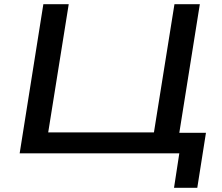

<svg xmlns="http://www.w3.org/2000/svg" viewBox="-20 -725 1048 908"><path d="M803 163 828 0H73L185 -705H305L208 -99H708L805 -705H925L828 -97H954L913 163Z"/></svg>

Font: Nunito Sans 10pt Expanded SemiBold
Style: Italic
Weight: 600
Width: 7
Italic angle: -9°
Designer: Vernon Adams
Foundry: Vernon Adams
Version: Version 3.101;gftools[0.9.27]